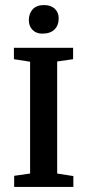

<svg xmlns="http://www.w3.org/2000/svg" viewBox="-20 -739 343 759"><path d="M147 -606Q123 -606 108.5 -621Q94 -636 94 -659Q94 -686 109.5 -702.5Q125 -719 154 -719Q181 -719 196.5 -704.5Q212 -690 212 -667Q212 -639 195.5 -622.5Q179 -606 147 -606ZM36 0V-44L99 -53V-495L35 -505V-550H269V-505L206 -496V-53L270 -43V0Z"/></svg>

Font: Aikya SemiBold
Style: Regular
Weight: 600
Designer: Neelakash Kshetrimayum (Latin subset based on Merriweather by Eben Sorkin)
Foundry: Brand New Type
Version: Version 1.00 b005